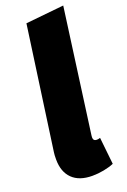

<svg xmlns="http://www.w3.org/2000/svg" viewBox="-151 -813 584 883"><g transform="rotate(-20 141.0 -372.0)"><path d="M200 -159Q199 -155 199 -148Q199 -130 216 -130Q224 -130 233 -133L247 -1Q226 8 197.5 13.5Q169 19 141 19Q77 19 43 -14.5Q9 -48 9 -109Q9 -132 11 -144L95 -744L282 -763Z"/></g></svg>

Font: Fira Sans Condensed Black
Style: Italic
Weight: 900
Width: 3
Italic angle: -8°
Designer: Carrois Corporate & Edenspiekermann AG
Foundry: Carrois Corporate GbR & Edenspiekermann AG
Version: Version 4.203